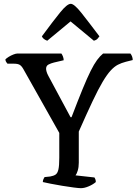

<svg xmlns="http://www.w3.org/2000/svg" viewBox="-20 -984 714 1004"><path d="M403 0Q393 0 365.5 -3.5Q338 -7 305 -12.5Q272 -18 244 -23.5Q216 -29 204 -32Q204 -41 207.5 -48Q211 -55 213 -58L242 -61Q260 -64 270.5 -71Q281 -78 285.5 -98Q290 -118 290 -159V-289L102 -623Q93 -639 83 -645Q73 -651 52 -651H19Q17 -654 13 -659Q9 -664 8 -673Q13 -679 25 -686.5Q37 -694 50 -699Q63 -704 70 -704H301Q305 -699 309 -689Q313 -679 313 -669L262 -657Q246 -653 233.5 -646.5Q221 -640 221 -624Q221 -619 223.5 -609.5Q226 -600 233 -587L349 -371H354Q388 -460 412 -518.5Q436 -577 454 -613Q472 -649 487.5 -670Q503 -691 519 -704H662Q667 -698 670.5 -689Q674 -680 674 -670L638 -661Q615 -655 596.5 -645.5Q578 -636 559 -615.5Q540 -595 517 -556.5Q494 -518 464 -454.5Q434 -391 392 -296V-133Q392 -110 386.5 -92Q381 -74 375 -67L474 -56Q476 -53 478.5 -47Q481 -41 481 -32Q466 -19 443.5 -9.5Q421 0 403 0ZM227 -771Q205 -779 199 -794Q258 -874 294.5 -919Q331 -964 350 -964Q368 -964 405 -917.5Q442 -871 500 -794Q497 -789 490 -781.5Q483 -774 471 -771L349 -872Z"/></svg>

Font: Texturina
Style: Regular
Weight: 400
Designer: Guillermo Torres Carreño
Foundry: Omnibus-Type
Version: Version 1.002; ttfautohint (v1.8.3)